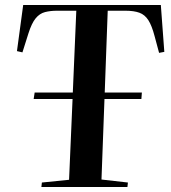

<svg xmlns="http://www.w3.org/2000/svg" viewBox="-20 -750 687 770"><path d="M146 0 148 -18 257 -29 271 -353H115L119 -379H272L286 -707H209Q182 -707 160.5 -701.5Q139 -696 123 -676.5Q107 -657 94 -616L70 -540L48 -545L73 -730H625L639 -542L618 -538L600 -605Q589 -647 575 -669Q561 -691 539 -699Q517 -707 483 -707H412L400 -379H549L547 -353H399L387 -30L493 -18L491 0Z"/></svg>

Font: Literata 72pt SemiBold
Style: Italic
Weight: 600
Italic angle: -2°
Designer: Latin by Veronika Burian and Jose Scaglione. Greek by Irene Vlachou. Cyrillic by Vera Evstafieva
Foundry: TypeTogether
Version: Version 3.002